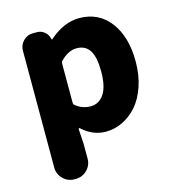

<svg xmlns="http://www.w3.org/2000/svg" viewBox="-116 -677 888 982"><g transform="rotate(-15 328.5 -186.0)"><path d="M157.2 209Q122.1 209 97.2 184.1Q72.3 159.2 72.3 124V-494.1Q72.3 -524.4 93.3 -545.9Q114.3 -567.4 144.5 -567.4H167Q188.5 -567.4 205.6 -553.2Q222.7 -539.1 227.5 -517.6L228.5 -513.7Q228.5 -511.7 231 -511.7Q233.4 -511.7 234.4 -513.7Q311.5 -581.1 392.6 -581.1Q495.1 -581.1 555.2 -502.4Q615.2 -423.8 615.2 -292Q615.2 -220.7 595.2 -161.6Q575.2 -102.5 541.5 -64Q507.8 -25.4 464.8 -4.9Q421.9 15.6 376 15.6Q307.6 15.6 251 -36.1Q249 -38.1 246.6 -37.1Q244.1 -36.1 244.1 -33.2L249 45.9V124Q249 159.2 224.1 184.1Q199.2 209 164.1 209ZM334 -129.9Q377.9 -129.9 404.8 -168.9Q431.6 -208 431.6 -289.1Q431.6 -364.3 409.2 -399.9Q386.7 -435.5 339.8 -435.5Q296.9 -435.5 255.9 -394.5Q249 -388.7 249 -377.9V-172.9Q249 -162.1 256.8 -157.2Q291 -129.9 334 -129.9Z"/></g></svg>

Font: Gen Jyuu GothicX Heavy
Style: Bold
Weight: 900
Designer: [Source Han Sans]
Ryoko NISHIZUKA  (kana & ideographs); Paul D. Hunt (Latin, Greek & Cyrillic); Wenlong ZHANG  (bopomofo
Version: Version 1.002.20150607